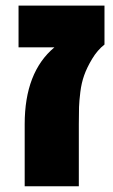

<svg xmlns="http://www.w3.org/2000/svg" viewBox="-20 -652 397 672"><path d="M345.7 -632.3V-496.1Q320.8 -476.6 302.5 -446Q284.2 -415.5 274.7 -388.7Q265.1 -361.8 261.2 -330.1Q257.3 -298.3 256.6 -277.3Q255.9 -256.3 255.9 -217.3V0H66.4V-217.3Q66.4 -399.4 170.4 -486.3H44.9V-632.3Z"/></svg>

Font: Open Sans Hebrew Extra Bold
Style: Regular
Weight: 800
Foundry: Ascender Corporation, Yanek Iontef
Version: Version 2.001;PS 002.001;hotconv 1.0.70;makeotf.lib2.5.58329